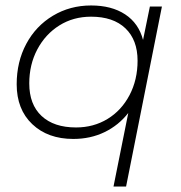

<svg xmlns="http://www.w3.org/2000/svg" viewBox="-20 -504 661 702"><path d="M572 -480 441 178H395L449 -91Q414 -46 362.5 -21Q311 4 248 4Q155 4 98 -50Q41 -104 41 -196Q41 -278 76 -343.5Q111 -409 173.5 -446.5Q236 -484 313 -484Q388 -484 437.5 -451.5Q487 -419 503 -358L528 -480ZM483 -282Q483 -358 438.5 -400.5Q394 -443 313 -443Q248 -443 197 -411Q146 -379 116.5 -323.5Q87 -268 87 -199Q87 -122 132 -80Q177 -38 258 -38Q322 -38 373 -69Q424 -100 453.5 -156Q483 -212 483 -282Z"/></svg>

Font: Montserrat Ace
Style: Light Italic
Weight: 300
Italic angle: -11.3°
Designer: Julieta Ulanovsky
Foundry: Julieta Ulanovsky
Version: Version 1